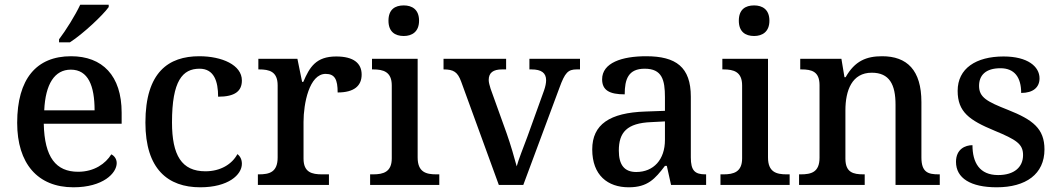

<svg xmlns="http://www.w3.org/2000/svg" viewBox="-20 -786 4500 816"><path d="M231 -619V-606H277C333 -642 417 -721 442 -756V-766H321C300 -721 260 -657 231 -619ZM292 10C418 10 476 -50 476 -93C476 -112 464 -125 453 -130C429 -91 381 -56 312 -56C218 -56 169 -117 166 -260H497V-307C497 -465 415 -547 282 -547C135 -547 53 -451 53 -264C53 -91 140 10 292 10ZM382 -317H168C173 -429 212 -490 281 -490C355 -490 382 -421 382 -317Z M831 10C950 10 1008 -43 1008 -90C1008 -108 1001 -122 989 -131C966 -88 917 -58 853 -58C752 -58 711 -126 711 -266C711 -443 756 -494 828 -494C890 -494 907 -440 907 -375C979 -375 1008 -399 1008 -444C1008 -510 923 -547 827 -547C697 -547 598 -480 598 -265C598 -67 694 10 831 10Z M1076 0H1378V-45H1349C1306 -45 1270 -53 1270 -112V-268C1270 -345 1294 -472 1364 -472C1403 -472 1415 -448 1415 -393C1486 -393 1517 -422 1517 -469C1517 -517 1483 -546 1409 -546C1323 -546 1296 -501 1269 -438H1264L1244 -536H1078V-491H1081C1125 -491 1160 -482 1160 -423V-117C1160 -54 1125 -45 1080 -45H1076Z M1696 -633C1731 -633 1761 -651 1761 -698C1761 -746 1731 -763 1696 -763C1659 -763 1631 -746 1631 -698C1631 -651 1659 -633 1696 -633ZM1553 0H1847V-45H1834C1790 -45 1755 -55 1755 -117V-536H1561V-491H1566C1609 -491 1645 -481 1645 -423V-113C1645 -55 1609 -45 1566 -45H1553Z M1940 -439 2100 0H2204L2358 -414C2381 -477 2394 -491 2431 -491H2445V-536H2230V-491H2239C2281 -491 2301 -476 2301 -445C2301 -433 2298 -418 2292 -401L2221 -204C2205 -161 2183 -106 2176 -79C2167 -113 2150 -172 2133 -220L2065 -409C2061 -423 2057 -435 2057 -446C2057 -477 2076 -491 2114 -491H2131V-536H1865V-491C1908 -491 1925 -480 1940 -439Z M2652 10C2733 10 2764 -26 2806 -81H2814L2832 0H2981V-45H2978C2933 -45 2916 -61 2916 -117V-375C2916 -501 2853 -547 2726 -547C2623 -547 2539 -519 2539 -449C2539 -402 2571 -385 2635 -385C2635 -449 2650 -494 2720 -494C2794 -494 2806 -446 2806 -373V-315L2723 -312C2571 -307 2497 -257 2497 -151C2497 -41 2563 10 2652 10ZM2684 -55C2633 -55 2610 -86 2610 -146C2610 -223 2644 -263 2748 -267L2806 -270V-191C2806 -108 2758 -55 2684 -55Z M3185 -633C3220 -633 3250 -651 3250 -698C3250 -746 3220 -763 3185 -763C3148 -763 3120 -746 3120 -698C3120 -651 3148 -633 3185 -633ZM3042 0H3336V-45H3323C3279 -45 3244 -55 3244 -117V-536H3050V-491H3055C3098 -491 3134 -481 3134 -423V-113C3134 -55 3098 -45 3055 -45H3042Z M3376 0H3655V-45H3650C3606 -45 3573 -53 3573 -112V-317C3573 -402 3601 -477 3685 -477C3760 -477 3786 -427 3786 -341V0H3974V-45H3969C3924 -45 3896 -54 3896 -117V-352C3896 -488 3835 -547 3729 -547C3662 -547 3613 -527 3574 -458H3569L3556 -536H3381V-491H3386C3430 -491 3463 -482 3463 -424V-116C3463 -54 3428 -45 3383 -45H3376Z M4216 10C4340 10 4419 -46 4419 -151C4419 -239 4370 -277 4264 -319C4175 -354 4141 -372 4141 -421C4141 -466 4169 -496 4232 -496C4291 -496 4320 -458 4320 -391C4371 -391 4398 -415 4398 -453C4398 -503 4348 -546 4245 -546C4128 -546 4050 -495 4050 -400C4050 -310 4100 -275 4206 -231C4300 -192 4328 -174 4328 -127C4328 -77 4292 -42 4222 -42C4143 -42 4113 -95 4113 -169C4083 -169 4043 -153 4043 -98C4043 -29 4105 10 4216 10Z"/></svg>

Font: Noto Serif Ethiopic Medium
Style: Regular
Weight: 500
Designer: Monotype Design Team
Foundry: Monotype Imaging Inc.
Version: Version 2.102